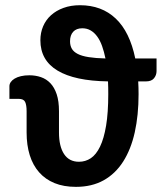

<svg xmlns="http://www.w3.org/2000/svg" viewBox="-20 -709 630 736"><path d="M16.1 0ZM580.1 -436.5Q580.1 -420.9 570.3 -408.9Q560.5 -397 540 -397H509.8Q511.2 -373.5 511.2 -348.1Q511.2 -267.6 496.6 -201.9Q481.9 -136.2 452.1 -89.6Q422.4 -43 377.2 -17.8Q332 7.3 271 7.3Q224.1 7.3 189 -7.1Q153.8 -21.5 129.9 -48.6Q106 -75.7 94 -114.3Q82 -152.8 82 -201.2V-282.7Q82 -306.2 76.4 -318.1Q70.8 -330.1 51.3 -330.1H16.1V-378.9Q16.1 -386.7 21.2 -394.3Q26.4 -401.9 36.1 -407.7Q45.9 -413.6 60.1 -417Q74.2 -420.4 92.3 -420.4Q116.2 -420.4 137 -413.3Q157.7 -406.2 173.1 -390.1Q188.5 -374 197.3 -347.7Q206.1 -321.3 206.1 -282.7V-201.2Q206.1 -147.9 225.6 -118.4Q245.1 -88.9 282.7 -88.9Q307.6 -88.9 328.1 -102.5Q348.6 -116.2 363.5 -147Q378.4 -177.7 386.7 -227.3Q395 -276.9 395 -348.6Q395 -361.3 394.8 -373.3Q394.5 -385.3 394 -397Q266.1 -398.9 200.4 -438.5Q134.8 -478 134.8 -554.7Q134.8 -583.5 145.3 -608.2Q155.8 -632.8 175.5 -650.6Q195.3 -668.5 223.4 -678.7Q251.5 -689 286.6 -689Q369.6 -689 423.6 -637.9Q477.5 -586.9 498.5 -484.9H580.1ZM248.5 -550.8Q248.5 -534.2 255.4 -522.2Q262.2 -510.3 278.1 -502.2Q293.9 -494.1 320.1 -490Q346.2 -485.8 384.3 -484.9Q378.9 -511.2 371.3 -532.5Q363.8 -553.7 352.8 -568.8Q341.8 -584 327.6 -592.3Q313.5 -600.6 295.4 -600.6Q272.9 -600.6 260.7 -587.4Q248.5 -574.2 248.5 -550.8Z"/></svg>

Font: Carlito
Style: Bold
Weight: 700
Designer: Lukasz Dziedzic
Foundry: tyPoland Lukasz Dziedzic
Version: Version 1.104